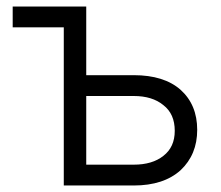

<svg xmlns="http://www.w3.org/2000/svg" viewBox="-20 -568 679 590"><path d="M535 -292Q586 -246 586 -169Q586 -93 535 -45Q483 2 391 2H176V-484H19V-548H245V-337H391Q484 -337 535 -292ZM482 -89Q517 -116 517 -166Q517 -218 482 -245Q448 -273 391 -273H245V-62H391Q448 -62 482 -89Z"/></svg>

Font: Sinter Normal
Style: Regular
Weight: 350
Foundry: Adobe & rsms
Version: Version 1.000